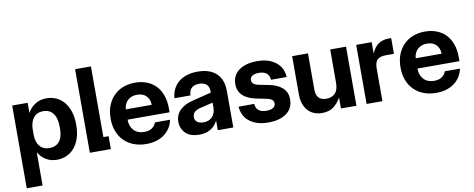

<svg xmlns="http://www.w3.org/2000/svg" viewBox="-73 -1053 3949 1600"><g transform="rotate(-10 1901.5 -253.5)"><path d="M43 -500H174V-414Q198 -459 239 -484.5Q280 -510 334 -510Q376 -510 413.5 -494Q451 -478 479.5 -445.5Q508 -413 524.5 -364Q541 -315 541 -250Q541 -185 524.5 -136Q508 -87 479.5 -54.5Q451 -22 413.5 -6Q376 10 334 10Q282 10 242 -14Q202 -38 177 -81V200H43ZM177 -228Q177 -167 206.5 -132Q236 -97 289 -97Q342 -97 372 -133Q402 -169 402 -238V-260Q402 -333 372 -371Q342 -409 289 -409Q236 -409 206.5 -372Q177 -335 177 -270Z M612 -707H746V-109H790V0H612Z M1090 10Q1034 10 986.5 -7.5Q939 -25 904.5 -58.5Q870 -92 851 -140.5Q832 -189 832 -250Q832 -312 851 -360Q870 -408 903.5 -441.5Q937 -475 983 -492.5Q1029 -510 1084 -510Q1137 -510 1181.5 -493Q1226 -476 1258 -443Q1290 -410 1307.5 -361.5Q1325 -313 1325 -250V-217H970V-213Q970 -160 1002 -126Q1034 -92 1090 -92Q1132 -92 1157 -110.5Q1182 -129 1190 -155H1318Q1311 -118 1292 -88Q1273 -58 1244 -36Q1215 -14 1176 -2Q1137 10 1090 10ZM1189 -304Q1189 -350 1161 -379Q1133 -408 1083 -408Q1035 -408 1004.5 -380.5Q974 -353 970 -304Z M1538 10Q1461 10 1422 -29.5Q1383 -69 1383 -126Q1383 -158 1394.5 -183Q1406 -208 1426 -226.5Q1446 -245 1472.5 -258Q1499 -271 1528 -278L1692 -319V-326Q1692 -370 1669.5 -389Q1647 -408 1609 -408Q1567 -408 1544.5 -387.5Q1522 -367 1521 -325H1385Q1389 -371 1407.5 -405.5Q1426 -440 1456 -463.5Q1486 -487 1526 -498.5Q1566 -510 1613 -510Q1716 -510 1771 -457.5Q1826 -405 1826 -310V0H1695V-82Q1672 -37 1633.5 -13.5Q1595 10 1538 10ZM1517 -143Q1517 -114 1537 -99.5Q1557 -85 1589 -85Q1637 -85 1664.5 -114.5Q1692 -144 1692 -195V-234L1584 -208Q1517 -192 1517 -143Z M2058 -204Q2027 -210 1999.5 -221Q1972 -232 1951 -249.5Q1930 -267 1917.5 -292.5Q1905 -318 1905 -352Q1905 -426 1962 -468Q2019 -510 2116 -510Q2174 -510 2215 -495Q2256 -480 2283 -455.5Q2310 -431 2323 -400Q2336 -369 2337 -337H2204Q2203 -371 2181 -391Q2159 -411 2114 -411Q2079 -411 2059 -398.5Q2039 -386 2039 -363Q2039 -343 2054 -331Q2069 -319 2093 -314L2181 -297Q2212 -291 2239.5 -279.5Q2267 -268 2288 -250.5Q2309 -233 2321 -208Q2333 -183 2333 -148Q2333 -73 2276 -31.5Q2219 10 2122 10Q2064 10 2022.5 -5Q1981 -20 1954 -44.5Q1927 -69 1914 -100Q1901 -131 1899 -163H2032Q2033 -129 2056 -109Q2079 -89 2124 -89Q2160 -89 2180 -102Q2200 -115 2200 -138Q2200 -158 2185.5 -169.5Q2171 -181 2146 -186Z M2577 10Q2542 10 2512 -1.5Q2482 -13 2459.5 -36.5Q2437 -60 2424.5 -95Q2412 -130 2412 -177V-500H2546V-193Q2546 -101 2633 -101Q2678 -101 2706 -129Q2734 -157 2734 -220V-500H2868V0H2737V-93Q2714 -50 2676 -20Q2638 10 2577 10Z M2954 -500H3085V-404Q3110 -461 3146 -483Q3182 -505 3227 -505H3251V-372H3181Q3134 -372 3111 -351Q3088 -330 3088 -273V0H2954Z M3543 10Q3487 10 3439.5 -7.5Q3392 -25 3357.5 -58.5Q3323 -92 3304 -140.5Q3285 -189 3285 -250Q3285 -312 3304 -360Q3323 -408 3356.5 -441.5Q3390 -475 3436 -492.5Q3482 -510 3537 -510Q3590 -510 3634.5 -493Q3679 -476 3711 -443Q3743 -410 3760.5 -361.5Q3778 -313 3778 -250V-217H3423V-213Q3423 -160 3455 -126Q3487 -92 3543 -92Q3585 -92 3610 -110.5Q3635 -129 3643 -155H3771Q3764 -118 3745 -88Q3726 -58 3697 -36Q3668 -14 3629 -2Q3590 10 3543 10ZM3642 -304Q3642 -350 3614 -379Q3586 -408 3536 -408Q3488 -408 3457.5 -380.5Q3427 -353 3423 -304Z"/></g></svg>

Font: CyStack Display
Style: Bold
Weight: 700
Designer: Weizhong Zhang
Foundry: 本地遙控
Version: Version 1.000;Glyphs 3.1.2 (3151)